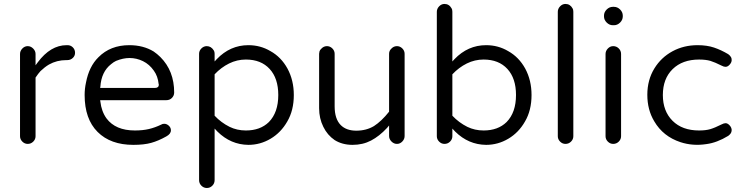

<svg xmlns="http://www.w3.org/2000/svg" viewBox="-20 -733 3786 978"><path d="M161.1 -39.1V-337.9Q174.8 -358.4 186.5 -371.1Q208 -391.6 229.5 -404.3Q269.5 -426.8 317.4 -426.8H322.3Q339.8 -426.8 351.6 -438.5Q362.3 -449.2 362.3 -463.9Q362.3 -480.5 351.1 -491.7Q339.8 -502.9 324.2 -502.9H319.3Q237.3 -502.9 171.9 -415L161.1 -400.4V-458Q161.1 -473.6 148.9 -485.8Q136.7 -498 121.1 -498Q105.5 -498 93.8 -485.8Q82 -473.6 82 -458V-39.1Q82 -23.4 93.8 -11.7Q105.5 0 121.1 0Q137.7 0 149.4 -11.7Q161.1 -23.4 161.1 -39.1Z M827.1 -38.1Q850.6 -50.8 850.6 -69.3Q850.6 -83 839.8 -92.8Q829.1 -102.5 816.4 -102.5Q807.6 -102.5 801.8 -98.6Q769.5 -83 738.3 -75.7Q707 -68.4 667 -68.4Q568.4 -68.4 522.5 -129.9Q497.1 -165 491.2 -215.8L490.2 -222.7H827.1Q844.7 -222.7 856 -234.4Q867.2 -246.1 867.2 -261.7Q867.2 -372.1 796.9 -442.4Q781.2 -458 762.7 -470.7Q710 -502.9 638.7 -502.9Q542 -502.9 481.4 -441.4Q433.6 -394.5 418 -312.5Q411.1 -281.2 411.1 -249Q411.1 -127 477.1 -61Q543 4.9 659.2 4.9Q713.9 4.9 750.5 -5.4Q787.1 -15.6 827.1 -38.1ZM789.1 -301.8Q789.1 -293.9 784.2 -289.6Q779.3 -285.2 770.5 -285.2H490.2L491.2 -291Q496.1 -367.2 545.9 -406.2Q558.6 -417 571.3 -422.9Q607.4 -437.5 639.6 -437.5Q675.8 -437.5 708.5 -421.4Q741.2 -405.3 763.7 -373Q784.2 -344.7 788.1 -304.7Q789.1 -302.7 789.1 -301.8Z M1073.2 184.6V-78.1Q1085.9 -64.5 1087.9 -62.5Q1155.3 3.9 1245.1 4.9Q1305.7 4.9 1358.4 -26.4Q1411.1 -57.6 1443.4 -114.3Q1476.6 -170.9 1476.6 -249Q1476.6 -324.2 1444.3 -383.8Q1412.1 -442.4 1357.4 -472.7Q1357.4 -472.7 1357.4 -472.7Q1306.6 -502.9 1245.1 -502.9Q1152.3 -502.9 1084 -431.6L1073.2 -419.9V-459Q1073.2 -469.7 1069.3 -475.6Q1055.7 -498 1033.2 -498Q1017.6 -498 1005.9 -486.3Q994.1 -474.6 994.1 -459V184.6Q994.1 201.2 1005.9 212.9Q1017.6 224.6 1033.7 224.6Q1049.8 224.6 1061.5 212.9Q1073.2 201.2 1073.2 184.6ZM1232.4 -68.4Q1187.5 -68.4 1149.4 -86.9Q1106.4 -108.4 1073.2 -143.6V-354.5Q1106.4 -389.6 1147 -409.7Q1187.5 -429.7 1232.4 -429.7Q1309.6 -429.7 1353.5 -381.8Q1397.5 -334 1397.5 -249Q1397.5 -160.2 1349.6 -111.3Q1305.7 -68.4 1232.4 -68.4Z M1951.2 -81.1 1961.9 -93.8V-40Q1961.9 -24.4 1974.1 -12.2Q1986.3 0 2002 0Q2017.6 0 2029.3 -12.2Q2041 -24.4 2041 -40V-459Q2041 -474.6 2029.3 -486.3Q2017.6 -498 2002 -498Q1985.4 -498 1973.6 -485.4Q1961.9 -474.6 1961.9 -459V-164.1Q1922.9 -115.2 1884.8 -90.8Q1845.7 -67.4 1794.9 -67.4Q1744.1 -67.4 1715.8 -95.7Q1684.6 -127 1684.6 -191.4V-459Q1684.6 -474.6 1672.9 -486.3Q1661.1 -498 1645.5 -498Q1628.9 -498 1617.2 -485.4Q1609.4 -478.5 1607.4 -471.2Q1605.5 -463.9 1605.5 -459V-181.6Q1605.5 -129.9 1627 -86.9Q1647.5 -44.9 1684.6 -19.5Q1723.6 4.9 1775.9 4.9Q1828.1 4.9 1870.1 -17.1Q1912.1 -39.1 1951.2 -81.1Z M2284.2 -39.1V-78.1Q2296.9 -64.5 2298.8 -62.5Q2366.2 3.9 2456.1 4.9Q2516.6 4.9 2569.3 -26.4Q2622.1 -57.6 2654.3 -114.3Q2687.5 -170.9 2687.5 -249Q2687.5 -324.2 2655.3 -383.8Q2623 -442.4 2568.4 -472.7Q2568.4 -472.7 2568.4 -472.7Q2517.6 -502.9 2456.1 -502.9Q2363.3 -502.9 2294.9 -431.6L2284.2 -419.9V-672.9Q2284.2 -684.6 2280.3 -690.4Q2267.6 -712.9 2244.1 -712.9Q2228.5 -712.9 2216.8 -700.7Q2205.1 -688.5 2205.1 -672.9V-39.1Q2205.1 -23.4 2216.8 -11.7Q2228.5 0 2244.1 0Q2260.7 0 2272.5 -11.7Q2284.2 -23.4 2284.2 -39.1ZM2443.4 -68.4Q2398.4 -68.4 2360.4 -86.9Q2317.4 -108.4 2284.2 -143.6V-354.5Q2317.4 -389.6 2357.9 -409.7Q2398.4 -429.7 2443.4 -429.7Q2520.5 -429.7 2564.5 -381.8Q2608.4 -334 2608.4 -249Q2608.4 -160.2 2560.5 -111.3Q2516.6 -68.4 2443.4 -68.4Z M2900.4 -39.1V-672.9Q2900.4 -684.6 2896.5 -690.4Q2883.8 -712.9 2860.4 -712.9Q2844.7 -712.9 2833 -700.7Q2821.3 -688.5 2821.3 -672.9V-39.1Q2821.3 -23.4 2833 -11.7Q2844.7 0 2860.4 0Q2877 0 2888.7 -11.7Q2900.4 -23.4 2900.4 -39.1Z M3101.6 -604.5H3107.4Q3125 -604.5 3138.7 -618.2Q3152.3 -631.8 3152.3 -649.4V-653.3Q3152.3 -670.9 3138.7 -684.6Q3125 -698.2 3107.4 -698.2H3101.6Q3084 -698.2 3070.3 -684.6Q3056.6 -670.9 3056.6 -653.3V-649.4Q3056.6 -631.8 3070.3 -618.2Q3084 -604.5 3101.6 -604.5ZM3143.6 -39.1V-458Q3143.6 -474.6 3131.8 -486.3Q3120.1 -498 3103.5 -498Q3087.9 -498 3076.2 -485.8Q3064.5 -473.6 3064.5 -458V-39.1Q3064.5 -23.4 3076.2 -11.7Q3087.9 0 3103.5 0Q3120.1 0 3131.8 -11.7Q3143.6 -23.4 3143.6 -39.1Z M3656.2 -99.6Q3621.1 -82 3598.1 -75.2Q3575.2 -68.4 3541 -68.4Q3455.1 -68.4 3405.8 -117.7Q3356.4 -167 3356.4 -249Q3356.4 -332 3406.2 -380.9Q3456.1 -429.7 3541 -429.7Q3575.2 -429.7 3598.6 -422.9Q3621.1 -416 3656.2 -398.4Q3667 -392.6 3675.8 -392.6Q3686.5 -392.6 3696.3 -403.3Q3707 -415 3707 -426.8Q3707 -436.5 3703.6 -441.9Q3700.2 -447.3 3697.3 -450.2Q3693.4 -454.1 3689.5 -457Q3653.3 -478.5 3617.2 -490.7Q3581.1 -502.9 3533.2 -502.9Q3462.9 -502.9 3405.3 -471.7Q3347.7 -440.4 3313.5 -384.8Q3277.3 -326.2 3277.3 -250Q3277.3 -173.8 3312.5 -115.2Q3357.4 -38.1 3446.3 -8.8Q3508.8 11.7 3578.1 1Q3631.8 -5.9 3689.5 -41L3696.3 -46.9Q3707 -56.6 3707 -71.3Q3707 -74.2 3706.1 -77.1Q3705.1 -80.1 3704.1 -83Q3701.2 -89.8 3695.3 -95.7Q3685.5 -105.5 3676.3 -105.5Q3667 -105.5 3656.2 -99.6Z"/></svg>

Font: FakePearl
Style: Light
Weight: 350
Version: Version 1.2